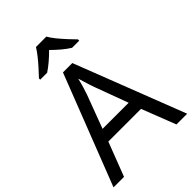

<svg xmlns="http://www.w3.org/2000/svg" viewBox="-268 -1060 1176 1176"><g transform="rotate(-45 319.5 -472.0)"><path d="M545 0 459 -221H176L91 0H0L279 -717H360L638 0ZM352 -517Q349 -525 342 -546Q335 -567 328.5 -589.5Q322 -612 318 -624Q311 -593 302 -563.5Q293 -534 287 -517L206 -301H432ZM362 -944Q374 -922 396.5 -894.5Q419 -867 443.5 -840.5Q468 -814 487 -795V-784H425Q399 -800 371 -823.5Q343 -847 316 -874Q289 -847 262 -824Q235 -801 209 -784H149V-795Q168 -815 191.5 -841Q215 -867 237 -894.5Q259 -922 272 -944Z"/></g></svg>

Font: Noto Sans Syloti Nagri
Style: Regular
Weight: 400
Designer: Monotype Design Team
Foundry: Monotype Imaging Inc.
Version: Version 2.003; ttfautohint (v1.8.4.7-5d5b)